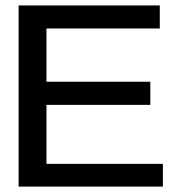

<svg xmlns="http://www.w3.org/2000/svg" viewBox="-20 -690 659 710"><path d="M582.3 -84H151.9V-302.2H535.9V-387.8H151.9V-584.7H570.9V-669.9H48.8V0H582.3Z"/></svg>

Font: SaysetthaMai Thin
Style: Regular
Weight: 100
Designer: John M. Durdin
Foundry: Lao Script for Windows
Version: Version 1.101